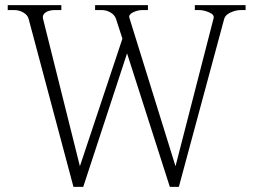

<svg xmlns="http://www.w3.org/2000/svg" viewBox="-20 -720 983 745"><path d="M933 -700V-681H915Q895 -681 874.5 -671.5Q854 -662 850 -647L674 5H639L473 -513L303 5H265L91 -647Q87 -662 70.5 -671.5Q54 -681 35 -681H10V-700H218V-681H194Q169 -681 156 -671Q143 -661 147 -647L290 -75L455 -570L430 -647Q425 -662 409 -671.5Q393 -681 374 -681H349V-700H554V-681H533Q514 -681 496 -672Q478 -663 482 -651L661 -75L809 -650Q812 -663 791.5 -672Q771 -681 751 -681H736V-700Z"/></svg>

Font: Taviraj ExtraLight
Style: Regular
Weight: 275
Designer: Katatrad Team
Foundry: CadsonDemak
Version: Version 1.001